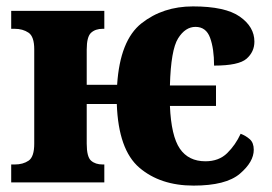

<svg xmlns="http://www.w3.org/2000/svg" viewBox="-20 -570 851 600"><path d="M585 10Q686 10 729.5 -27Q773 -64 773 -102Q773 -124 760.5 -135Q748 -146 732 -152Q716 -117 690 -91.5Q664 -66 622 -66Q569 -66 542 -105.5Q515 -145 511 -239H655V-303H511Q514 -414 536.5 -450Q559 -486 591 -486Q624 -486 636.5 -452Q649 -418 649 -365Q726 -365 750.5 -386.5Q775 -408 775 -440Q775 -486 729.5 -518Q684 -550 583 -550Q489 -550 422 -497Q355 -444 346 -305H251V-415Q251 -455 264.5 -467.5Q278 -480 301 -480H306V-536H15V-480H26Q51 -480 69 -468Q87 -456 87 -416V-121Q87 -80 69.5 -68Q52 -56 26 -56H15V0H306V-56H301Q278 -56 264.5 -68Q251 -80 251 -121V-245H345Q350 -102 415.5 -46Q481 10 585 10Z"/></svg>

Font: Noto Serif SemiCondensed Extra
Style: Regular
Weight: 800
Width: 4
Designer: Monotype Design Team
Foundry: Monotype Imaging Inc.
Version: Version 1.002